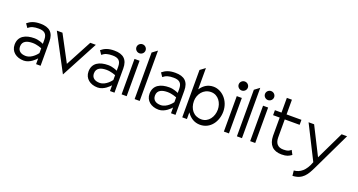

<svg xmlns="http://www.w3.org/2000/svg" viewBox="-47 -1343 4182 2244"><g transform="rotate(20 2044.0 -221.0)"><path d="M34 -129C34 -44 102 11 197 11C275 11 339 -62 339 -62L348 -72V0H404V-301C404 -412 347 -462 236 -462C159 -462 115 -442 75 -409L107 -362C142 -392 179 -401 236 -401C307 -401 341 -373 341 -300V-250L334 -253C334 -253 283 -278 227 -278C119 -278 34 -236 34 -129ZM101 -130C101 -201 163 -219 227 -219C282 -219 338 -196 338 -196L341 -195V-135L340 -134C340 -134 281 -48 200 -48C144 -48 101 -73 101 -130Z M442 -451 684 6 927 -451H858L685 -126L512 -451Z M953 -129C953 -44 1021 11 1116 11C1194 11 1258 -62 1258 -62L1267 -72V0H1323V-301C1323 -412 1266 -462 1155 -462C1078 -462 1034 -442 994 -409L1026 -362C1061 -392 1098 -401 1155 -401C1226 -401 1260 -373 1260 -300V-250L1253 -253C1253 -253 1202 -278 1146 -278C1038 -278 953 -236 953 -129ZM1020 -130C1020 -201 1082 -219 1146 -219C1201 -219 1257 -196 1257 -196L1260 -195V-135L1259 -134C1259 -134 1200 -48 1119 -48C1063 -48 1020 -73 1020 -130Z M1382 -588C1382 -557 1408 -532 1439 -532C1470 -532 1496 -557 1496 -588C1496 -619 1470 -644 1439 -644C1408 -644 1382 -619 1382 -588ZM1408 -10H1471V-451H1408Z M1570 -10H1633V-636L1570 -589Z M1712 -129C1712 -44 1780 11 1875 11C1953 11 2017 -62 2017 -62L2026 -72V0H2082V-301C2082 -412 2025 -462 1914 -462C1837 -462 1793 -442 1753 -409L1785 -362C1820 -392 1857 -401 1914 -401C1985 -401 2019 -373 2019 -300V-250L2012 -253C2012 -253 1961 -278 1905 -278C1797 -278 1712 -236 1712 -129ZM1779 -130C1779 -201 1841 -219 1905 -219C1960 -219 2016 -196 2016 -196L2019 -195V-135L2018 -134C2018 -134 1959 -48 1878 -48C1822 -48 1779 -73 1779 -130Z M2166 0H2224V-83L2233 -71C2267 -26 2317 11 2389 11C2519 11 2594 -106 2594 -226C2594 -368 2490 -462 2389 -462C2318 -462 2271 -427 2238 -383L2229 -371V-636L2166 -589ZM2229 -226C2229 -309 2287 -393 2383 -393C2475 -393 2526 -308 2526 -226C2526 -137 2471 -54 2383 -54C2286 -54 2229 -128 2229 -226Z M2654 -588C2654 -557 2680 -532 2711 -532C2742 -532 2768 -557 2768 -588C2768 -619 2742 -644 2711 -644C2680 -644 2654 -619 2654 -588ZM2680 -10H2743V-451H2680Z M2842 -10H2905V-636L2842 -589Z M2981 -588C2981 -557 3007 -532 3038 -532C3069 -532 3095 -557 3095 -588C3095 -619 3069 -644 3038 -644C3007 -644 2981 -619 2981 -588ZM3007 -10H3070V-451H3007Z M3155 -387H3237V-159C3239 -49 3296 11 3404 11C3469 11 3494 -5 3526 -27L3498 -80C3473 -61 3461 -50 3404 -50C3333 -50 3300 -92 3300 -164V-387H3485V-449H3300V-632H3237V-449H3155Z M3573 -451 3784 -32V-30C3742 85 3679 132 3603 138L3610 202C3735 197 3778 120 3823 27L4052 -451H3984L3817 -104L3642 -451Z"/></g></svg>

Font: Charger Sport
Style: Lit
Weight: 300
Designer: Jasper
Foundry: Cannot Into Space Fonts
Version: Version 1.1